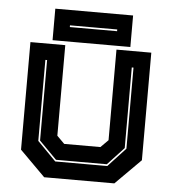

<svg xmlns="http://www.w3.org/2000/svg" viewBox="-50 -731 702 777"><g transform="rotate(5 300.5 -342.0)"><path d="M158 0 55 -103V-540H196.5V-172L227 -141.5H374L404.5 -172V-540H546V-103L443 0ZM197 -67.5H408.5L479.5 -144V-473.5H472.5V-146L406 -74.5H199.5L128.5 -146.5V-473.5H121.5V-144.5ZM143.5 -555.5V-683.5H459.5V-555.5ZM208.5 -614.5H400.5V-621.5H208.5Z"/></g></svg>

Font: Tourney Thin ExtraBold
Style: Regular
Weight: 800
Version: Version 1.015